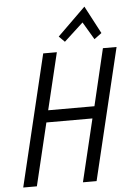

<svg xmlns="http://www.w3.org/2000/svg" viewBox="-61 -964 694 1009"><g transform="rotate(-5 286.5 -459.5)"><path d="M20 0 186 -693H258L186 -393H430L501 -693H573L407 0H335L414 -330H171L92 0ZM305 -744 275 -774 423 -919 500 -773 461 -744 406 -837Z"/></g></svg>

Font: Ubuntu Sans Condensed
Style: Italic
Weight: 400
Width: 3
Italic angle: -13.5°
Designer: Dalton Maag Ltd
Foundry: Dalton Maag Ltd
Version: Version 1.006; ttfautohint (v1.8.4.7-5d5b)